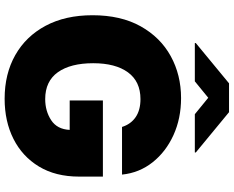

<svg xmlns="http://www.w3.org/2000/svg" viewBox="-108 -872 990 813"><g transform="rotate(90 386.5 -465.0)"><path d="M517 -487.2Q505.3 -524.5 475.5 -544.9Q445.7 -565.3 399.1 -565.3Q324.6 -565.3 285.9 -512.4Q247.2 -459.5 247.2 -365.1Q247.2 -269.2 285.3 -215.6Q323.5 -161.9 399.1 -161.9Q449.6 -161.9 488.3 -187.1Q527 -212.4 529.5 -265.6H404.8V-406.2H727.3V-305.4Q727.3 -206 684.7 -135.5Q642 -65 567.6 -27.5Q493.3 9.9 397.7 9.9Q292.3 9.9 212.7 -35.2Q133.2 -80.3 88.6 -163.7Q44 -247.2 44 -362.2Q44 -482.2 90.9 -566.1Q137.8 -649.9 217.3 -693.5Q296.9 -737.2 394.9 -737.2Q480.8 -737.2 551.5 -705.1Q622.2 -672.9 666.7 -616.7Q711.3 -560.4 718.8 -487.2ZM323.9 -795.5 393.5 -852.3 463.1 -795.5H625V-799.7L454.5 -940.3H332.4L161.9 -799.7V-795.5Z"/></g></svg>

Font: Inter UI Black
Style: Regular
Weight: 900
Designer: Rasmus Andersson
Foundry: rsms
Version: 3.2;8d6f07862